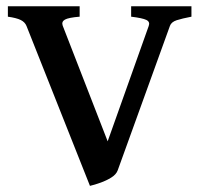

<svg xmlns="http://www.w3.org/2000/svg" viewBox="-20 -586 652 619"><path d="M597.2 -532.2Q566.9 -526.4 549.6 -520.8Q532.2 -515.1 527.8 -502.4L359.4 -36.6Q354.5 -23.4 338.9 -13.7Q323.2 -3.9 304.2 2.9Q285.2 9.8 270 13.2L65.4 -502.4Q60.5 -514.6 46.9 -521.5Q33.2 -528.3 5.4 -532.2V-565.9H236.8V-532.2Q200.7 -529.3 189.2 -522.7Q177.7 -516.1 182.1 -503.4L327.1 -130.4L459.5 -502.4Q464.4 -515.6 451.9 -521.7Q439.5 -527.8 402.8 -532.2V-565.9H597.2Z"/></svg>

Font: Dai Banna SIL SemiBold
Style: Regular
Weight: 600
Designer: Victor Gaultney
Foundry: SIL International
Version: Version 4.000